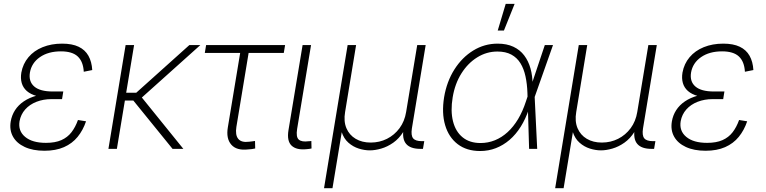

<svg xmlns="http://www.w3.org/2000/svg" viewBox="-20 -773 3976 997"><path d="M210.9 9.8Q150.4 9.8 108.4 -9.8Q66.4 -29.3 47.4 -63.5Q28.3 -97.7 35.6 -142.1Q41 -174.3 58.1 -200.9Q75.2 -227.5 103.8 -246.8Q132.3 -266.1 171.1 -276.6Q210 -287.1 258.3 -287.1H306.6L302.2 -258.3H247.1Q205.1 -258.3 169.4 -244.4Q133.8 -230.5 110.8 -204.6Q87.9 -178.7 81.5 -143.6Q73.2 -93.3 110.4 -62.3Q147.5 -31.2 218.8 -31.2Q266.6 -31.2 298.6 -45.4Q330.6 -59.6 351.1 -86.2Q371.6 -112.8 384.8 -149.9L426.8 -143.1Q411.1 -96.7 383.1 -62.3Q355 -27.8 312.3 -9Q269.5 9.8 210.9 9.8ZM254.9 -264.6Q206.1 -264.6 172.4 -273.9Q138.7 -283.2 119.1 -300.5Q99.6 -317.9 92.8 -342Q85.9 -366.2 90.8 -396Q99.1 -441.9 127.7 -475.8Q156.2 -509.8 201.4 -528.1Q246.6 -546.4 302.7 -546.4Q354.5 -546.4 388.2 -530.3Q421.9 -514.2 439.2 -483.4Q456.5 -452.6 459 -409.2L415 -400.4Q412.1 -453.1 383.8 -479.7Q355.5 -506.3 296.4 -506.3Q230.5 -506.3 187.3 -476.3Q144 -446.3 135.3 -396Q127.9 -349.6 158 -323.7Q188 -297.9 253.9 -297.9H308.6L303.2 -264.6Z M676.3 -539.1 586.9 0H543L632.3 -539.1ZM1020.5 -539.1 699.2 -251H607.4L614.3 -291.5H687.5L963.4 -539.1ZM876 0 668 -256.3 703.6 -282.7 932.1 0Z M1268.1 2.9Q1208.5 9.8 1180.9 -22Q1153.3 -53.7 1163.1 -111.8L1227.1 -498H1043.5L1050.3 -539.1H1460.4L1453.6 -498H1271L1207.5 -114.3Q1200.7 -71.8 1217.3 -51.8Q1233.9 -31.7 1273.9 -37.1Q1280.8 -37.6 1288.6 -38.8Q1296.4 -40 1304.2 -41L1305.2 -2Q1296.9 0 1287.4 1.2Q1277.8 2.4 1268.1 2.9Z M1573.2 1.5Q1519.5 7.3 1494.1 -16.8Q1468.8 -41 1478 -97.2L1551.3 -539.1H1595.2L1522.9 -103.5Q1516.1 -61.5 1531.5 -48.1Q1546.9 -34.7 1582.5 -39.6Q1588.4 -40 1590.6 -40Q1592.8 -40 1596.7 -41L1597.7 -2Q1593.3 -1 1586.9 0Q1580.6 1 1573.2 1.5Z M1662.6 204.1 1785.2 -539.1H1829.1L1772 -191.4Q1763.7 -143.1 1778.8 -107.4Q1793.9 -71.8 1826.9 -52.2Q1859.9 -32.7 1904.8 -32.7Q1950.7 -32.7 1989.5 -52.2Q2028.3 -71.8 2054.7 -107.4Q2081.1 -143.1 2088.9 -191.4L2146.5 -539.1H2190.4L2118.7 -105.5Q2113.3 -69.8 2125.2 -54.9Q2137.2 -40 2170.4 -40H2183.1L2176.3 0H2163.1Q2110.8 0 2088.9 -25.9Q2066.9 -51.8 2075.7 -105L2087.4 -176.8H2106Q2097.2 -124.5 2074.7 -88.9Q2052.2 -53.2 2022 -32Q1991.7 -10.7 1959.7 -1.5Q1927.7 7.8 1900.4 7.8Q1872.6 7.8 1843 -1.5Q1813.5 -10.7 1789.3 -32Q1765.1 -53.2 1753.7 -88.9Q1742.2 -124.5 1751 -176.8H1769.5L1706.5 204.1Z M2473.1 11.2Q2403.3 11.2 2356.7 -24.4Q2310.1 -60.1 2291.5 -123Q2272.9 -186 2286.1 -268.1Q2299.8 -349.6 2339.6 -412.4Q2379.4 -475.1 2437.5 -510.7Q2495.6 -546.4 2564 -546.4Q2611.3 -546.4 2645.8 -530.3Q2680.2 -514.2 2702.1 -485.1Q2724.1 -456.1 2734.9 -417Q2745.6 -377.9 2745.6 -332H2759.8L2756.3 -271.5L2769.5 0H2727.5L2718.8 -290Q2717.3 -336.9 2708.7 -376.5Q2700.2 -416 2682.4 -444.8Q2664.6 -473.6 2635.3 -489.5Q2606 -505.4 2563 -505.4Q2506.8 -505.4 2458.3 -475.3Q2409.7 -445.3 2376 -391.8Q2342.3 -338.4 2330.6 -267.6Q2318.8 -196.8 2332.3 -143.3Q2345.7 -89.8 2382.1 -60.1Q2418.5 -30.3 2475.1 -30.3Q2514.6 -30.3 2550 -44.7Q2585.4 -59.1 2615.7 -86.7Q2646 -114.3 2670.2 -154.5Q2694.3 -194.8 2710.9 -246.1L2809.1 -539.1H2851.6L2755.9 -268.1L2739.7 -207H2726.6Q2709.5 -155.8 2684.1 -115.2Q2658.7 -74.7 2626 -46.6Q2593.3 -18.6 2554.9 -3.7Q2516.6 11.2 2473.1 11.2ZM2564.5 -614.3 2606 -752.9H2652.3L2596.7 -614.3Z M2862.8 204.1 2985.4 -539.1H3029.3L2972.2 -191.4Q2963.9 -143.1 2979 -107.4Q2994.1 -71.8 3027.1 -52.2Q3060.1 -32.7 3105 -32.7Q3150.9 -32.7 3189.7 -52.2Q3228.5 -71.8 3254.9 -107.4Q3281.2 -143.1 3289.1 -191.4L3346.7 -539.1H3390.6L3318.8 -105.5Q3313.5 -69.8 3325.4 -54.9Q3337.4 -40 3370.6 -40H3383.3L3376.5 0H3363.3Q3311 0 3289.1 -25.9Q3267.1 -51.8 3275.9 -105L3287.6 -176.8H3306.2Q3297.4 -124.5 3274.9 -88.9Q3252.4 -53.2 3222.2 -32Q3191.9 -10.7 3159.9 -1.5Q3127.9 7.8 3100.6 7.8Q3072.8 7.8 3043.2 -1.5Q3013.7 -10.7 2989.5 -32Q2965.3 -53.2 2953.9 -88.9Q2942.4 -124.5 2951.2 -176.8H2969.7L2906.7 204.1Z M3644 9.8Q3583.5 9.8 3541.5 -9.8Q3499.5 -29.3 3480.5 -63.5Q3461.4 -97.7 3468.8 -142.1Q3474.1 -174.3 3491.2 -200.9Q3508.3 -227.5 3536.9 -246.8Q3565.4 -266.1 3604.2 -276.6Q3643.1 -287.1 3691.4 -287.1H3739.7L3735.4 -258.3H3680.2Q3638.2 -258.3 3602.5 -244.4Q3566.9 -230.5 3543.9 -204.6Q3521 -178.7 3514.6 -143.6Q3506.3 -93.3 3543.5 -62.3Q3580.6 -31.2 3651.9 -31.2Q3699.7 -31.2 3731.7 -45.4Q3763.7 -59.6 3784.2 -86.2Q3804.7 -112.8 3817.9 -149.9L3859.9 -143.1Q3844.2 -96.7 3816.2 -62.3Q3788.1 -27.8 3745.4 -9Q3702.6 9.8 3644 9.8ZM3688 -264.6Q3639.2 -264.6 3605.5 -273.9Q3571.8 -283.2 3552.2 -300.5Q3532.7 -317.9 3525.9 -342Q3519 -366.2 3523.9 -396Q3532.2 -441.9 3560.8 -475.8Q3589.4 -509.8 3634.5 -528.1Q3679.7 -546.4 3735.8 -546.4Q3787.6 -546.4 3821.3 -530.3Q3855 -514.2 3872.3 -483.4Q3889.6 -452.6 3892.1 -409.2L3848.1 -400.4Q3845.2 -453.1 3816.9 -479.7Q3788.6 -506.3 3729.5 -506.3Q3663.6 -506.3 3620.4 -476.3Q3577.1 -446.3 3568.4 -396Q3561 -349.6 3591.1 -323.7Q3621.1 -297.9 3687 -297.9H3741.7L3736.3 -264.6Z"/></svg>

Font: Inter 18pt ExtraLight
Style: Italic
Weight: 250
Italic angle: -9.3988°
Designer: Rasmus Andersson
Foundry: rsms
Version: Version 4.001;git-66647c0bb